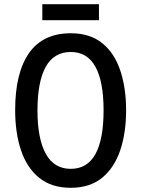

<svg xmlns="http://www.w3.org/2000/svg" viewBox="-20 -882 671 912"><path d="M579 -358Q579 -251 551 -168Q523 -85 465 -37.5Q407 10 316 10Q224 10 165.5 -38Q107 -86 79.5 -169Q52 -252 52 -359Q52 -536 118 -630Q184 -724 316 -724Q407 -724 465 -677.5Q523 -631 551 -548Q579 -465 579 -358ZM158 -358Q158 -223 197.5 -151.5Q237 -80 316 -80Q395 -80 433.5 -150.5Q472 -221 472 -358Q472 -494 433.5 -564.5Q395 -635 316 -635Q236 -635 197 -564Q158 -493 158 -358ZM450 -862V-786H181V-862Z"/></svg>

Font: Noto Sans Telugu Condensed Medium
Style: Regular
Weight: 500
Width: 3
Designer: Jelle Bosma - Monotype Design Team
Foundry: Monotype Imaging Inc.
Version: Version 2.005; ttfautohint (v1.8.4.7-5d5b)